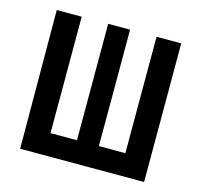

<svg xmlns="http://www.w3.org/2000/svg" viewBox="-85 -643 771 736"><g transform="rotate(15 300.0 -275.0)"><path d="M55 0 53 -550H152V-88H257V-550H344V-88H449V-550H547V0Z"/></g></svg>

Font: JetBrains Mono SemiBold
Style: Regular
Weight: 472
Monospace: yes
Designer: Philipp Nurullin, Konstantin Bulenkov
Foundry: JetBrains
Version: Version 2.305; ttfautohint (v1.8.4.7-5d5b)